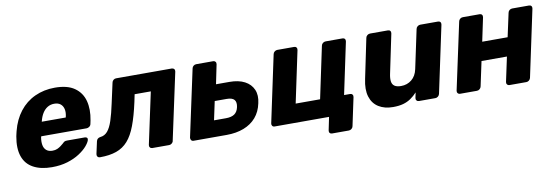

<svg xmlns="http://www.w3.org/2000/svg" viewBox="-51 -872 3836 1332"><g transform="rotate(-10 1867.0 -206.5)"><path d="M248 10Q170 10 117.5 -18.5Q65 -47 45.5 -104Q26 -161 41 -244Q43 -251 45 -262Q47 -273 49 -279Q69 -358 113 -414.5Q157 -471 221 -500.5Q285 -530 362 -530Q450 -530 500 -495Q550 -460 566 -400Q582 -340 567 -263L562 -239Q560 -228 550.5 -221Q541 -214 531 -214H211Q211 -213 210.5 -211Q210 -209 209 -207Q204 -178 208 -154Q212 -130 228 -116Q244 -102 271 -102Q291 -102 305.5 -108.5Q320 -115 331 -123.5Q342 -132 349 -138Q360 -149 366 -151.5Q372 -154 384 -154H508Q518 -154 523 -148Q528 -142 525 -132Q520 -115 499.5 -91Q479 -67 443 -43.5Q407 -20 358 -5Q309 10 248 10ZM232 -313H401L402 -315Q410 -348 404.5 -371.5Q399 -395 382.5 -408Q366 -421 339 -421Q312 -421 291 -408Q270 -395 255.5 -371.5Q241 -348 233 -315Z M588 0Q577 0 571 -7.5Q565 -15 567 -26L586 -113Q591 -135 615 -138Q645 -141 665.5 -165Q686 -189 701.5 -236Q717 -283 732 -354L763 -495Q765 -506 773.5 -513Q782 -520 792 -520H1185Q1195 -520 1201 -513Q1207 -506 1205 -495L1104 -25Q1103 -15 1094 -7.5Q1085 0 1075 0H956Q946 0 940 -7.5Q934 -15 936 -25L1014 -389H900L889 -336Q868 -240 843.5 -175Q819 -110 785.5 -72Q752 -34 704 -17Q656 0 588 0Z M1247 0Q1236 0 1230.5 -7.5Q1225 -15 1226 -25L1327 -495Q1329 -506 1337.5 -513Q1346 -520 1357 -520H1476Q1486 -520 1492 -513Q1498 -506 1496 -495L1468 -359H1562Q1627 -359 1669.5 -336.5Q1712 -314 1729.5 -273.5Q1747 -233 1734 -178Q1722 -120 1688 -80.5Q1654 -41 1601 -20.5Q1548 0 1480 0ZM1411 -115H1495Q1534 -115 1555.5 -130Q1577 -145 1584 -178Q1591 -212 1576.5 -229Q1562 -246 1523 -246H1439Z M2201 117Q2191 117 2185.5 110Q2180 103 2182 92L2201 0H1818Q1807 0 1801.5 -7.5Q1796 -15 1798 -25L1898 -495Q1900 -506 1909 -513Q1918 -520 1928 -520H2047Q2057 -520 2062.5 -513Q2068 -506 2066 -495L1989 -131H2161L2238 -495Q2240 -506 2249 -513Q2258 -520 2269 -520H2387Q2398 -520 2403.5 -513Q2409 -506 2407 -495L2330 -131H2373Q2383 -131 2388.5 -124Q2394 -117 2392 -106L2350 92Q2348 103 2339 110Q2330 117 2320 117Z M2651 10Q2591 10 2549.5 -16Q2508 -42 2492.5 -92.5Q2477 -143 2493 -216L2551 -495Q2553 -506 2562 -513Q2571 -520 2582 -520H2708Q2718 -520 2723.5 -513Q2729 -506 2727 -495L2670 -222Q2663 -190 2666 -168Q2669 -146 2685 -135Q2701 -124 2731 -124Q2774 -124 2805.5 -149.5Q2837 -175 2847 -222L2905 -495Q2907 -506 2916 -513Q2925 -520 2935 -520H3060Q3071 -520 3076.5 -513Q3082 -506 3080 -495L2980 -25Q2978 -15 2969.5 -7.5Q2961 0 2950 0H2835Q2824 0 2818 -7.5Q2812 -15 2814 -25L2822 -63Q2801 -40 2777 -23.5Q2753 -7 2723 1.5Q2693 10 2651 10Z M3125 0Q3114 0 3108 -7.5Q3102 -15 3104 -25L3205 -495Q3207 -506 3215.5 -513Q3224 -520 3235 -520H3353Q3364 -520 3369.5 -513Q3375 -506 3373 -495L3338 -329H3517L3553 -495Q3555 -506 3563.5 -513Q3572 -520 3583 -520H3701Q3712 -520 3717.5 -513Q3723 -506 3721 -495L3621 -25Q3619 -15 3610.5 -7.5Q3602 0 3591 0H3473Q3462 0 3456 -7.5Q3450 -15 3452 -25L3489 -198H3310L3273 -25Q3271 -15 3262.5 -7.5Q3254 0 3243 0Z"/></g></svg>

Font: Rubik
Style: Bold Italic
Weight: 700
Italic angle: -12°
Designer: Hubert and Fischer
Foundry: Hubert and Fischer
Version: Version 2.300;gftools[0.9.30]